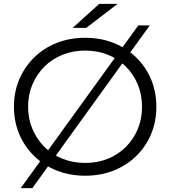

<svg xmlns="http://www.w3.org/2000/svg" viewBox="-20 -901 879 991"><path d="M420 6Q341 6 273.5 -20.5Q206 -47 156.5 -95.5Q107 -144 79.5 -208.5Q52 -273 52 -350Q52 -427 79.5 -491.5Q107 -556 156.5 -604.5Q206 -653 273 -679.5Q340 -706 420 -706Q499 -706 566 -679.5Q633 -653 682.5 -605Q732 -557 759.5 -492Q787 -427 787 -350Q787 -273 759.5 -208Q732 -143 682.5 -95Q633 -47 566 -20.5Q499 6 420 6ZM420 -60Q483 -60 536.5 -81.5Q590 -103 629.5 -142.5Q669 -182 691 -234.5Q713 -287 713 -350Q713 -413 691 -465.5Q669 -518 629.5 -557.5Q590 -597 536.5 -618.5Q483 -640 420 -640Q357 -640 303 -618.5Q249 -597 209.5 -557.5Q170 -518 147.5 -465.5Q125 -413 125 -350Q125 -288 147.5 -235Q170 -182 209.5 -142.5Q249 -103 303 -81.5Q357 -60 420 -60ZM87 70 694 -770H753L147 70ZM355 -757 492 -881H587L425 -757Z"/></svg>

Font: MOST Montserrat
Style: Regular
Weight: 400
Designer: Julieta Ulanovsky
Foundry: Julieta Ulanovsky
Version: Version 8.000;March 11, 2024;FontCreator 15.0.0.2926 64-bit